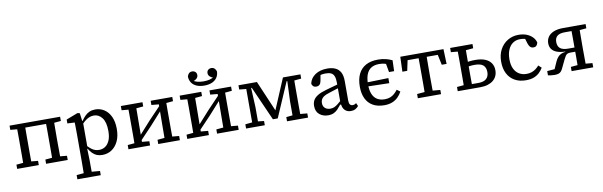

<svg xmlns="http://www.w3.org/2000/svg" viewBox="-57 -1327 6750 2151"><g transform="rotate(-10 3318.5 -251.5)"><path d="M119 0Q119 -31 119.5 -68Q120 -105 120 -144.5Q120 -184 120 -218V-274Q120 -309 120 -348Q120 -387 119.5 -424.5Q119 -462 119 -492H212Q212 -462 211.5 -424.5Q211 -387 211 -348Q211 -309 211 -274V-218Q211 -184 211 -144.5Q211 -105 211.5 -68Q212 -31 212 0ZM448 0Q448 -31 448.5 -68Q449 -105 449 -144.5Q449 -184 449 -218V-274Q449 -309 449 -348Q449 -387 448.5 -424.5Q448 -462 448 -492H541Q540 -462 540 -424.5Q540 -387 539.5 -348Q539 -309 539 -274V-218Q539 -184 539.5 -144.5Q540 -105 540 -68Q540 -31 541 0ZM42 0V-48L153 -58H181L288 -48V0ZM371 0V-48L482 -58H510L617 -48V0ZM42 -444V-492H165V-434H153ZM494 -434V-492H617V-444L510 -434ZM181 -440V-492H478V-440Z M686 232V184L800 174H828L952 184V232ZM767 232Q768 199 768 166.5Q768 134 768.5 101.5Q769 69 769 36V-267Q769 -293 768.5 -315Q768 -337 768 -357.5Q768 -378 767 -400L684 -404V-448L814 -498L841 -493L853 -401L859 -399V-87L854 -84L858 44Q858 74 858 106Q858 138 858.5 169Q859 200 859 232ZM1010 12Q975 12 948 1Q921 -10 899 -32Q877 -54 858 -86H820L825 -156Q865 -103 902 -76.5Q939 -50 984 -50Q1023 -50 1054 -70.5Q1085 -91 1103.5 -133.5Q1122 -176 1122 -242Q1122 -341 1084.5 -390.5Q1047 -440 990 -440Q962 -440 936 -429Q910 -418 883 -395Q856 -372 824 -335L820 -403H858Q879 -434 901.5 -456.5Q924 -479 952.5 -491.5Q981 -504 1018 -504Q1075 -504 1120.5 -474Q1166 -444 1192.5 -387Q1219 -330 1219 -248Q1219 -166 1191.5 -108Q1164 -50 1117 -19Q1070 12 1010 12Z M1308 0V-48L1418 -58H1446L1554 -48V0ZM1647 0V-48L1756 -58H1784L1893 -48V0ZM1385 0Q1385 -31 1385.5 -68Q1386 -105 1386 -144.5Q1386 -184 1386 -218V-274Q1386 -309 1386 -348Q1386 -387 1385.5 -424.5Q1385 -462 1385 -492H1475L1471 0ZM1452 -56 1430 -107H1445L1599 -278L1752 -438L1770 -384H1755L1603 -215ZM1727 0 1731 -492H1816Q1816 -462 1815.5 -424.5Q1815 -387 1815 -348Q1815 -309 1815 -274V-218Q1815 -184 1815 -144.5Q1815 -105 1815.5 -68Q1816 -31 1816 0ZM1308 -444V-492H1554V-444L1447 -434H1419ZM1647 -444V-492H1893V-444L1785 -434H1757Z M1977 0V-48L2087 -58H2115L2223 -48V0ZM2316 0V-48L2425 -58H2453L2562 -48V0ZM2054 0Q2054 -31 2054.5 -68Q2055 -105 2055 -144.5Q2055 -184 2055 -218V-274Q2055 -309 2055 -348Q2055 -387 2054.5 -424.5Q2054 -462 2054 -492H2144L2140 0ZM2121 -56 2099 -107H2114L2268 -278L2421 -438L2439 -384H2424L2272 -215ZM2396 0 2400 -492H2485Q2485 -462 2484.5 -424.5Q2484 -387 2484 -348Q2484 -309 2484 -274V-218Q2484 -184 2484 -144.5Q2484 -105 2484.5 -68Q2485 -31 2485 0ZM1977 -444V-492H2223V-444L2116 -434H2088ZM2316 -444V-492H2562V-444L2454 -434H2426ZM2270 -555Q2220 -555 2183.5 -570.5Q2147 -586 2127 -615Q2107 -644 2105 -685Q2109 -705 2123 -720Q2137 -735 2161 -735Q2182 -735 2197 -722Q2212 -709 2212 -685Q2212 -664 2196.5 -648Q2181 -632 2157 -625L2146 -636Q2169 -619 2199.5 -611Q2230 -603 2270 -603Q2310 -603 2340.5 -611Q2371 -619 2394 -636L2384 -625Q2360 -632 2344 -648Q2328 -664 2328 -685Q2328 -709 2343 -722Q2358 -735 2379 -735Q2403 -735 2417.5 -720Q2432 -705 2436 -685Q2434 -644 2413.5 -615Q2393 -586 2356.5 -570.5Q2320 -555 2270 -555Z M2960 -50 2788 -438H2755V-492H2856L3007 -139H3003L3152 -492H3218V-443H3185L3015 -50ZM3184 0V-218L3195 -492H3272Q3272 -462 3271.5 -424.5Q3271 -387 3271 -348Q3271 -309 3271 -274V-218Q3271 -184 3271 -144.5Q3271 -105 3271.5 -68Q3272 -31 3272 0ZM2646 0V-48L2749 -58H2771L2859 -48V0ZM3112 0V-48L3213 -58H3241L3351 -48V0ZM2646 -444V-492H2759V-434H2742ZM2725 0V-492H2778L2791 -218V0ZM3230 -434V-492H3351V-444L3249 -434Z M3578 14Q3521 14 3480.5 -19Q3440 -52 3440 -116Q3440 -153 3455.5 -181Q3471 -209 3506.5 -231Q3542 -253 3603 -270Q3632 -279 3660.5 -286.5Q3689 -294 3717.5 -302Q3746 -310 3774 -318V-277Q3738 -266 3702 -254.5Q3666 -243 3630 -231Q3589 -219 3568 -203.5Q3547 -188 3539.5 -170.5Q3532 -153 3532 -133Q3532 -96 3555 -75.5Q3578 -55 3616 -55Q3641 -55 3661 -64Q3681 -73 3704 -91.5Q3727 -110 3758 -137L3765 -80H3730Q3710 -54 3689.5 -32.5Q3669 -11 3642.5 1.5Q3616 14 3578 14ZM3837 11Q3794 11 3767.5 -17Q3741 -45 3739 -100L3737 -102V-331Q3737 -377 3726 -404Q3715 -431 3691.5 -442Q3668 -453 3632 -453Q3607 -453 3584 -449Q3561 -445 3536 -434L3576 -474L3560 -384Q3555 -354 3541 -340Q3527 -326 3504 -326Q3480 -326 3467.5 -338.5Q3455 -351 3452 -368Q3465 -430 3520 -467Q3575 -504 3658 -504Q3710 -504 3748 -487Q3786 -470 3806.5 -432.5Q3827 -395 3827 -331V-109Q3827 -78 3838 -64.5Q3849 -51 3869 -51Q3882 -51 3891.5 -55.5Q3901 -60 3909 -66L3925 -31Q3910 -12 3888.5 -0.5Q3867 11 3837 11Z M4218 12Q4141 12 4088 -18.5Q4035 -49 4008.5 -105.5Q3982 -162 3982 -240Q3982 -325 4011 -384Q4040 -443 4096 -473.5Q4152 -504 4234 -504Q4284 -504 4323.5 -494Q4363 -484 4395 -468L4391 -345H4333L4312 -462L4355 -420Q4334 -435 4306.5 -444Q4279 -453 4239 -453Q4184 -453 4148 -430.5Q4112 -408 4094.5 -362.5Q4077 -317 4077 -249Q4077 -182 4095.5 -138.5Q4114 -95 4149 -74Q4184 -53 4234 -53Q4270 -53 4296.5 -63.5Q4323 -74 4344 -92.5Q4365 -111 4383 -135L4420 -108Q4401 -72 4373 -45Q4345 -18 4307 -3Q4269 12 4218 12ZM4052 -228V-273L4314 -280V-222Z M4481 -323 4487 -492H4978L4984 -323H4929L4896 -478L4941 -440H4523L4569 -478L4536 -323ZM4600 0V-48L4718 -58H4746L4864 -48V0ZM4686 0Q4686 -31 4686.5 -68Q4687 -105 4687 -144.5Q4687 -184 4687 -218V-274Q4687 -309 4687 -348Q4687 -387 4686.5 -424.5Q4686 -462 4686 -492H4779Q4778 -462 4778 -424.5Q4778 -387 4777.5 -348Q4777 -309 4777 -274V-218Q4777 -184 4777.5 -144.5Q4778 -105 4778 -68Q4778 -31 4779 0Z M5194 0V-51H5300Q5359 -51 5388.5 -78Q5418 -105 5418 -154Q5418 -205 5389 -231.5Q5360 -258 5291 -258Q5260 -258 5232 -254Q5204 -250 5185 -245V-298Q5206 -303 5239.5 -307Q5273 -311 5306 -311Q5374 -311 5419 -292.5Q5464 -274 5487 -239.5Q5510 -205 5510 -159Q5510 -123 5497 -94Q5484 -65 5458.5 -44Q5433 -23 5396 -11.5Q5359 0 5310 0ZM5131 0Q5131 -31 5131.5 -68Q5132 -105 5132 -144.5Q5132 -184 5132 -218V-274Q5132 -309 5132 -348Q5132 -387 5131.5 -424.5Q5131 -462 5131 -492H5224Q5224 -462 5223.5 -424Q5223 -386 5223 -347Q5223 -308 5223 -273V-218Q5223 -184 5223 -144.5Q5223 -105 5223.5 -68Q5224 -31 5224 0ZM5054 -444V-492H5308V-444L5193 -434H5165ZM5054 0V-48L5165 -58H5177V0Z M5829 12Q5755 12 5701 -19Q5647 -50 5618.5 -106.5Q5590 -163 5590 -240Q5590 -320 5622 -379Q5654 -438 5709 -471Q5764 -504 5831 -504Q5886 -504 5926.5 -487.5Q5967 -471 5992.5 -443.5Q6018 -416 6026 -383Q6022 -362 6010 -349Q5998 -336 5976 -336Q5950 -336 5937 -351.5Q5924 -367 5917 -388L5889 -480L5947 -429Q5924 -440 5898.5 -446.5Q5873 -453 5841 -453Q5795 -453 5760 -429Q5725 -405 5705.5 -359.5Q5686 -314 5686 -250Q5686 -186 5707 -143Q5728 -100 5764.5 -78.5Q5801 -57 5848 -57Q5881 -57 5906.5 -66Q5932 -75 5953 -90.5Q5974 -106 5992 -127L6026 -96Q6008 -66 5982.5 -41.5Q5957 -17 5920 -2.5Q5883 12 5829 12Z M6341 -492H6595V-444L6485 -434L6464 -442H6349Q6291 -442 6263.5 -419Q6236 -396 6236 -351Q6236 -301 6265.5 -278Q6295 -255 6354 -255H6456V-207H6372Q6350 -207 6337 -200.5Q6324 -194 6315 -180Q6306 -166 6294 -142L6250 -50Q6241 -30 6229.5 -16.5Q6218 -3 6200.5 3Q6183 9 6154 9Q6132 9 6113 6Q6094 3 6080 0V-48L6193 -57L6154 -29L6200 -133Q6214 -164 6231 -183.5Q6248 -203 6270 -212.5Q6292 -222 6319 -225L6316 -228Q6260 -230 6222 -244.5Q6184 -259 6164.5 -286Q6145 -313 6145 -352Q6145 -393 6166.5 -424.5Q6188 -456 6231.5 -474Q6275 -492 6341 -492ZM6426 0Q6426 -31 6426.5 -68Q6427 -105 6427 -144.5Q6427 -184 6427 -218V-261Q6427 -302 6427 -344Q6427 -386 6426.5 -424Q6426 -462 6426 -492H6519Q6518 -462 6518 -424.5Q6518 -387 6517.5 -348Q6517 -309 6517 -274V-218Q6517 -184 6517.5 -144.5Q6518 -105 6518 -68Q6518 -31 6519 0ZM6349 0V-48L6460 -58H6488L6595 -48V0Z"/></g></svg>

Font: Source Serif 4
Style: Regular
Weight: 400
Designer: Frank Grießhammer
Foundry: Adobe Systems Incorporated
Version: Version 4.004;hotconv 1.0.116;makeotfexe 2.5.65601